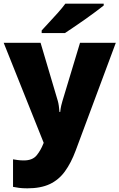

<svg xmlns="http://www.w3.org/2000/svg" viewBox="-21 -786 651 1046"><path d="M-1 -553H200L294 -236Q297 -226 299.5 -209Q302 -192 303 -176H307Q309 -196 312.5 -210.5Q316 -225 319 -235L415 -553H610L391 35Q366 102 332.5 148Q299 194 250 217Q201 240 128 240Q102 240 83 237.5Q64 235 50 232V82Q61 84 76.5 86Q92 88 109 88Q156 88 178.5 60.5Q201 33 215 -3L217 -8ZM544 -756Q526 -742 499 -721.5Q472 -701 441 -679.5Q410 -658 381.5 -638.5Q353 -619 333 -606H206V-620Q223 -639 247 -664.5Q271 -690 295 -717Q319 -744 335 -766H544Z"/></svg>

Font: Noto Sans Telugu Black
Style: Regular
Weight: 900
Designer: Jelle Bosma - Monotype Design Team
Foundry: Monotype Imaging Inc.
Version: Version 2.005; ttfautohint (v1.8.4.7-5d5b)